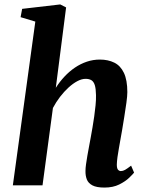

<svg xmlns="http://www.w3.org/2000/svg" viewBox="-20 -837 662 867"><path d="M451.5 10Q416 10 397.2 0Q378.5 -10 372 -27Q365.5 -44 366 -65Q366 -78 368.5 -95.5Q371 -113 374.5 -133.8Q378 -154.5 382.2 -176Q386.5 -197.5 390 -218Q393.5 -238.5 397.8 -262.2Q402 -286 405.5 -311.5Q409 -337 411.5 -361.5Q414 -386 413.5 -407.5Q413 -437 408 -452.8Q403 -468.5 392.8 -474.8Q382.5 -481 366.5 -481Q349 -481 329.2 -470.5Q309.5 -460 289.5 -441.8Q269.5 -423.5 251.2 -399.8Q233 -376 219 -349.5L172 0H38L139.5 -739.5L73 -759.5L80 -797L252 -817L278.5 -803.5L232 -440.5Q249.5 -468 271.2 -491.2Q293 -514.5 318.5 -531.8Q344 -549 372.2 -558.5Q400.5 -568 431 -568Q468 -568 496 -554.2Q524 -540.5 539.5 -508Q555 -475.5 555 -421Q555 -404 550.8 -373Q546.5 -342 541 -308Q535.5 -274 531 -247Q527.5 -228.5 524 -207.8Q520.5 -187 516.8 -166.8Q513 -146.5 510.5 -127.8Q508 -109 507.5 -94Q507.5 -76.5 513 -70.5Q518.5 -64.5 525.5 -64.5Q535 -64.5 544.8 -70Q554.5 -75.5 572 -89L585.5 -57.5Q580.5 -51 563.5 -34.5Q546.5 -18 518.5 -4Q490.5 10 451.5 10Z"/></svg>

Font: Merriweather Light 18pt
Style: Bold Italic
Weight: 700
Italic angle: -7.8°
Version: Version 2.101